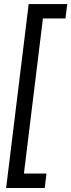

<svg xmlns="http://www.w3.org/2000/svg" viewBox="-20 -792 352 948"><path d="M10.3 136.2H200.7L209.5 64.9H98.1L191.9 -700.7H303.2L312 -772H121.6Z"/></svg>

Font: Guggenheim Sans Display
Style: Italic
Weight: 400
Italic angle: -7°
Designer: Modified by Tom Baber under direction of Pentagram Design 2023
Foundry: rsms
Version: Version 1.001;Glyphs 3.1.2 (3151)